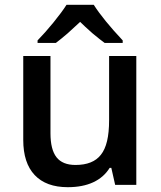

<svg xmlns="http://www.w3.org/2000/svg" viewBox="-20 -776 674 806"><path d="M77.6 -188.5V-541H191.9V-216.8Q191.9 -147.9 217.3 -115.7Q242.7 -83.5 296.9 -83.5Q370.1 -83.5 403.3 -126Q420.9 -147.9 429.4 -183.8Q438 -219.7 438 -272V-541H552.2V0H463.4L447.3 -71.3H440.4Q415.5 -31.2 371.1 -10.7Q326.7 9.8 264.6 9.8Q173.8 9.8 125.7 -41Q77.6 -91.8 77.6 -188.5ZM259.3 -755.9H373.5Q413.1 -693.8 495.1 -606.4V-595.7H419.4Q402.3 -607.9 368.2 -636.2Q334 -666.5 316.4 -684.1Q289.6 -658.7 264.2 -636.2Q235.8 -611.8 214.4 -595.7H137.7V-606.4Q169.4 -638.7 204.6 -681.9Q239.7 -725.1 259.3 -755.9Z"/></svg>

Font: Viking Open Sans Light
Style: Bold
Weight: 600
Foundry: Ascender Corporation
Version: Version 2.001